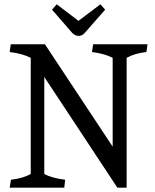

<svg xmlns="http://www.w3.org/2000/svg" viewBox="-20 -873 721 893"><path d="M569 0H526L186 -515V-64Q219 -45 283 -37L279 0H25L31 -37Q89 -44 123 -64V-604Q84 -624 25 -631Q29 -655 30 -667H189L504 -191V-604Q469 -623 408 -631Q409 -643 413 -667H666Q662 -643 661 -631Q606 -625 569 -604ZM376 -722Q363 -706 345.5 -706Q328 -706 314 -722L222 -828L244 -853L345 -776L447 -853L469 -828Z"/></svg>

Font: Caladea
Style: Regular
Weight: 400
Designer: Carolina Giovagnoli and Andres Torresi
Foundry: Carolina Giovagnoli and Andres Torresi
Version: Version 1.002